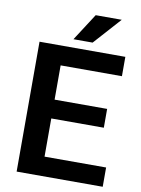

<svg xmlns="http://www.w3.org/2000/svg" viewBox="-97 -969 759 1035"><g transform="rotate(10 282.0 -452.0)"><path d="M202.1 -105.5V-314.5H489.7V-417.5H202.1V-605H537.6V-710.9H67.9V0H539.1V-105.5ZM350.6 -755.9 483.9 -904.3H341.3L245.6 -755.9Z"/></g></svg>

Font: Vazirmatn SemiBold
Style: Regular
Weight: 600
Designer: Saber Rastikerdar
Foundry: Saber Rastikerdar
Version: Version 33.003